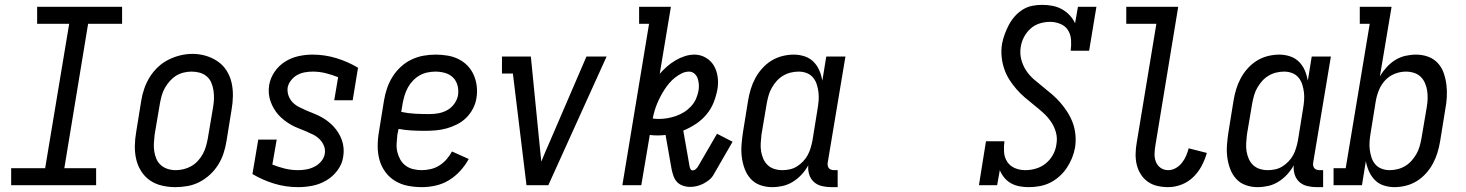

<svg xmlns="http://www.w3.org/2000/svg" viewBox="-20 -763 6040 791"><path d="M26 0V-70H166L265 -665H133V-735H483V-665H343L245 -70H376V0Z M702 8Q674 8 646.5 1.5Q619 -5 597.5 -20Q576 -35 561.5 -58Q547 -81 541 -107.5Q535 -134 535.5 -162.5Q536 -191 541 -219L562 -349Q566 -374 574.5 -398.5Q583 -423 597 -445.5Q611 -468 630.5 -486.5Q650 -505 674 -517Q698 -529 723 -535Q748 -541 773 -541Q802 -541 828.5 -533Q855 -525 877 -510Q899 -495 913.5 -472Q928 -449 934 -422.5Q940 -396 939.5 -367.5Q939 -339 934 -311L913 -181Q909 -156 901 -131.5Q893 -107 879 -84.5Q865 -62 845 -43.5Q825 -25 801.5 -13Q778 -1 752.5 3.5Q727 8 702 8ZM704 -62Q720 -62 736.5 -66Q753 -70 768 -78.5Q783 -87 795 -100Q807 -113 815.5 -128.5Q824 -144 828.5 -160Q833 -176 836 -192L858 -322Q861 -339 861.5 -356.5Q862 -374 859.5 -390.5Q857 -407 850.5 -422.5Q844 -438 831.5 -448.5Q819 -459 803 -463.5Q787 -468 769 -468Q753 -468 736.5 -464Q720 -460 705.5 -451Q691 -442 679.5 -429Q668 -416 659.5 -401Q651 -386 646.5 -370Q642 -354 639 -338L617 -208Q615 -191 614 -173.5Q613 -156 615.5 -139.5Q618 -123 624.5 -108Q631 -93 643 -82.5Q655 -72 671 -67Q687 -62 704 -62Z M1209 8Q1157 8 1109.5 -6.5Q1062 -21 1020 -46L1044 -188H1120L1102 -85Q1127 -75 1153.5 -68.5Q1180 -62 1208 -62Q1225 -62 1242 -65Q1259 -68 1275 -76Q1291 -84 1303 -98Q1315 -112 1318 -129Q1321 -147 1314.5 -162.5Q1308 -178 1296.5 -189.5Q1285 -201 1270 -208.5Q1255 -216 1239.5 -222.5Q1224 -229 1208.5 -235Q1193 -241 1179 -249Q1165 -257 1152 -267Q1139 -277 1128 -289Q1117 -301 1108.5 -315.5Q1100 -330 1094.5 -345.5Q1089 -361 1087.5 -378Q1086 -395 1089 -413Q1094 -442 1111.5 -467.5Q1129 -493 1154.5 -509Q1180 -525 1209 -531.5Q1238 -538 1267 -538Q1318 -538 1365.5 -523.5Q1413 -509 1455 -484L1433 -350H1357L1373 -445Q1348 -455 1322 -461.5Q1296 -468 1268 -468Q1252 -468 1235.5 -465Q1219 -462 1204.5 -454Q1190 -446 1179 -432Q1168 -418 1165 -402Q1163 -384 1169 -368Q1175 -352 1186.5 -340.5Q1198 -329 1213 -321.5Q1228 -314 1243 -307.5Q1258 -301 1273.5 -295Q1289 -289 1303.5 -281Q1318 -273 1331 -263Q1344 -253 1355 -241Q1366 -229 1374.5 -215Q1383 -201 1388.5 -185.5Q1394 -170 1395.5 -152.5Q1397 -135 1394 -118Q1390 -88 1371 -62Q1352 -36 1325 -20Q1298 -4 1268 2Q1238 8 1209 8Z M1718 8Q1689 8 1660.5 2.5Q1632 -3 1608 -17.5Q1584 -32 1567.5 -54.5Q1551 -77 1543.5 -104Q1536 -131 1536 -160.5Q1536 -190 1541 -219L1562 -349Q1566 -374 1574.5 -399Q1583 -424 1597 -446.5Q1611 -469 1631 -487.5Q1651 -506 1675 -517.5Q1699 -529 1724.5 -533.5Q1750 -538 1775 -538Q1799 -538 1823.5 -534Q1848 -530 1869 -519.5Q1890 -509 1906 -492.5Q1922 -476 1931.5 -454.5Q1941 -433 1944 -408.5Q1947 -384 1943 -360Q1940 -338 1929 -316.5Q1918 -295 1901.5 -278.5Q1885 -262 1863.5 -251Q1842 -240 1820 -234Q1798 -228 1775.5 -226Q1753 -224 1731 -224Q1703 -224 1675.5 -225.5Q1648 -227 1622 -232L1617 -208Q1615 -190 1614 -171.5Q1613 -153 1617 -136.5Q1621 -120 1629.5 -105Q1638 -90 1652 -80Q1666 -70 1683 -66Q1700 -62 1718 -62Q1736 -62 1755 -66.5Q1774 -71 1790.5 -81.5Q1807 -92 1820 -107Q1833 -122 1842 -139L1911 -108Q1897 -82 1876 -59Q1855 -36 1829.5 -20.5Q1804 -5 1775 1.5Q1746 8 1718 8ZM1749 -293Q1749 -293 1749 -293Q1749 -293 1750 -293Q1768 -293 1787 -296.5Q1806 -300 1823 -309.5Q1840 -319 1852 -336Q1864 -353 1867 -371Q1870 -391 1865 -410.5Q1860 -430 1846.5 -443.5Q1833 -457 1813.5 -462.5Q1794 -468 1774 -468Q1758 -468 1741 -464.5Q1724 -461 1709 -452.5Q1694 -444 1681.5 -431Q1669 -418 1660.5 -402.5Q1652 -387 1647 -370.5Q1642 -354 1639 -338L1633 -302Q1661 -296 1690.5 -294.5Q1720 -293 1749 -293Z M2149 0 2093 -460H2048V-530H2167L2202 -177Q2204 -157 2206 -137Q2208 -117 2210 -97Q2218 -117 2226.5 -137Q2235 -157 2244 -177L2396 -530H2479L2239 0Z M2823 7Q2808 7 2793.5 2Q2779 -3 2769.5 -13Q2760 -23 2755 -37Q2750 -51 2747 -65L2722 -207Q2714 -206 2705.5 -205.5Q2697 -205 2689 -205Q2681 -205 2673 -205.5Q2665 -206 2657 -207L2622 0H2544L2654 -665H2613V-735H2744L2698 -459Q2712 -475 2728 -489Q2744 -503 2762.5 -514Q2781 -525 2801 -531.5Q2821 -538 2841 -538Q2866 -538 2887.5 -525.5Q2909 -513 2921 -492.5Q2933 -472 2936.5 -447Q2940 -422 2936 -397Q2931 -369 2920.5 -342Q2910 -315 2891 -292Q2872 -269 2847 -252.5Q2822 -236 2795 -225L2821 -77Q2822 -71 2825 -66Q2828 -61 2834 -61Q2840 -61 2845.5 -65.5Q2851 -70 2855 -76L2934 -212L2998 -179L2919 -42Q2912 -30 2900.5 -21Q2889 -12 2876 -5.5Q2863 1 2849.5 4Q2836 7 2823 7ZM2694 -273Q2712 -273 2729.5 -276Q2747 -279 2764.5 -285Q2782 -291 2798 -301Q2814 -311 2827 -325Q2840 -339 2847.5 -356Q2855 -373 2858 -391Q2860 -404 2859 -416.5Q2858 -429 2854 -440.5Q2850 -452 2840.5 -460Q2831 -468 2819 -468Q2803 -468 2788 -460.5Q2773 -453 2760 -442.5Q2747 -432 2736.5 -419.5Q2726 -407 2717 -393Q2708 -379 2700.5 -364.5Q2693 -350 2687 -335.5Q2681 -321 2676.5 -305.5Q2672 -290 2669 -275Q2675 -274 2681 -273.5Q2687 -273 2694 -273Z M3161 8Q3161 8 3161 8Q3161 8 3161 8Q3135 8 3111.5 -0.5Q3088 -9 3072 -27Q3056 -45 3047.5 -68.5Q3039 -92 3036 -116.5Q3033 -141 3035 -167.5Q3037 -194 3041 -219L3062 -349Q3066 -373 3073 -396Q3080 -419 3091.5 -440.5Q3103 -462 3120 -481Q3137 -500 3158 -513Q3179 -526 3203 -532Q3227 -538 3250 -538Q3273 -538 3294.5 -531Q3316 -524 3331.5 -508.5Q3347 -493 3355.5 -473Q3364 -453 3368 -431L3384 -530H3463L3390 -93Q3389 -87 3390 -81Q3391 -75 3394.5 -70.5Q3398 -66 3404 -64Q3410 -62 3416 -62H3431V8H3404Q3385 8 3366 3.5Q3347 -1 3333.5 -13Q3320 -25 3314 -43.5Q3308 -62 3310 -82Q3299 -62 3283 -44.5Q3267 -27 3247 -14.5Q3227 -2 3205 3Q3183 8 3161 8ZM3204 -62Q3219 -62 3234.5 -65.5Q3250 -69 3263.5 -77.5Q3277 -86 3288.5 -98Q3300 -110 3307.5 -124Q3315 -138 3319.5 -153Q3324 -168 3327 -183L3348 -313Q3351 -330 3352.5 -348Q3354 -366 3352 -382.5Q3350 -399 3345 -415Q3340 -431 3329.5 -443.5Q3319 -456 3303.5 -462Q3288 -468 3270 -468Q3254 -468 3237.5 -464Q3221 -460 3206 -451Q3191 -442 3179.5 -429Q3168 -416 3159.5 -401Q3151 -386 3146.5 -370Q3142 -354 3139 -338L3117 -208Q3115 -191 3114 -173.5Q3113 -156 3115.5 -140Q3118 -124 3124.5 -109Q3131 -94 3142.5 -83Q3154 -72 3170 -67Q3186 -62 3203 -62Z M4218 8Q4199 8 4180 4.5Q4161 1 4145 -8Q4129 -17 4117.5 -31Q4106 -45 4099 -62L4088 0H4013L4042 -181H4118Q4115 -159 4116.5 -136.5Q4118 -114 4129.5 -96.5Q4141 -79 4161 -70.5Q4181 -62 4204 -62Q4204 -62 4204 -62Q4204 -62 4204 -62Q4226 -62 4248 -68.5Q4270 -75 4288 -89.5Q4306 -104 4317.5 -124.5Q4329 -145 4332 -167Q4337 -194 4330 -218.5Q4323 -243 4309 -263Q4295 -283 4276.5 -299.5Q4258 -316 4239 -331Q4220 -346 4201.5 -362Q4183 -378 4167 -396.5Q4151 -415 4138 -435.5Q4125 -456 4117 -480Q4109 -504 4106.5 -529.5Q4104 -555 4108 -582Q4112 -602 4119 -621.5Q4126 -641 4136 -660Q4146 -679 4160.5 -695.5Q4175 -712 4193.5 -723.5Q4212 -735 4232.5 -739Q4253 -743 4273 -743Q4295 -743 4316 -739Q4337 -735 4355 -725Q4373 -715 4387 -700Q4401 -685 4409 -667L4421 -735H4497L4467 -554H4391Q4394 -576 4392.5 -598.5Q4391 -621 4380 -638.5Q4369 -656 4348.5 -664.5Q4328 -673 4306 -673Q4285 -673 4263.5 -666.5Q4242 -660 4225.5 -645Q4209 -630 4198.5 -610Q4188 -590 4185 -568Q4181 -542 4187.5 -517.5Q4194 -493 4207.5 -472.5Q4221 -452 4239.5 -436Q4258 -420 4277 -405Q4296 -390 4314.5 -374Q4333 -358 4349 -339.5Q4365 -321 4378 -300.5Q4391 -280 4399.5 -257Q4408 -234 4410.5 -208Q4413 -182 4409 -155Q4405 -133 4396.5 -112Q4388 -91 4375 -71.5Q4362 -52 4344 -36Q4326 -20 4305.5 -10Q4285 0 4262.5 4Q4240 8 4218 8Z M4793 8Q4770 8 4748 3Q4726 -2 4708.5 -14.5Q4691 -27 4679.5 -45.5Q4668 -64 4663 -85Q4658 -106 4658.5 -129.5Q4659 -153 4663 -175L4744 -665H4620V-735H4834L4740 -164Q4737 -147 4736.5 -129.5Q4736 -112 4742 -96.5Q4748 -81 4761.5 -71.5Q4775 -62 4793 -62Q4809 -62 4824 -70.5Q4839 -79 4849.5 -92.5Q4860 -106 4866.5 -121Q4873 -136 4877 -152L4952 -133Q4944 -105 4930.5 -79.5Q4917 -54 4896 -33.5Q4875 -13 4847.5 -2.5Q4820 8 4793 8Z M5161 8Q5161 8 5161 8Q5161 8 5161 8Q5135 8 5111.5 -0.5Q5088 -9 5072 -27Q5056 -45 5047.5 -68.5Q5039 -92 5036 -116.5Q5033 -141 5035 -167.5Q5037 -194 5041 -219L5062 -349Q5066 -373 5073 -396Q5080 -419 5091.5 -440.5Q5103 -462 5120 -481Q5137 -500 5158 -513Q5179 -526 5203 -532Q5227 -538 5250 -538Q5273 -538 5294.5 -531Q5316 -524 5331.5 -508.5Q5347 -493 5355.5 -473Q5364 -453 5368 -431L5384 -530H5463L5390 -93Q5389 -87 5390 -81Q5391 -75 5394.5 -70.5Q5398 -66 5404 -64Q5410 -62 5416 -62H5431V8H5404Q5385 8 5366 3.5Q5347 -1 5333.5 -13Q5320 -25 5314 -43.5Q5308 -62 5310 -82Q5299 -62 5283 -44.5Q5267 -27 5247 -14.5Q5227 -2 5205 3Q5183 8 5161 8ZM5204 -62Q5219 -62 5234.5 -65.5Q5250 -69 5263.5 -77.5Q5277 -86 5288.5 -98Q5300 -110 5307.5 -124Q5315 -138 5319.5 -153Q5324 -168 5327 -183L5348 -313Q5351 -330 5352.5 -348Q5354 -366 5352 -382.5Q5350 -399 5345 -415Q5340 -431 5329.5 -443.5Q5319 -456 5303.5 -462Q5288 -468 5270 -468Q5254 -468 5237.5 -464Q5221 -460 5206 -451Q5191 -442 5179.5 -429Q5168 -416 5159.5 -401Q5151 -386 5146.5 -370Q5142 -354 5139 -338L5117 -208Q5115 -191 5114 -173.5Q5113 -156 5115.5 -140Q5118 -124 5124.5 -109Q5131 -94 5142.5 -83Q5154 -72 5170 -67Q5186 -62 5203 -62Z M5725 8Q5702 8 5680.5 1Q5659 -6 5644 -21.5Q5629 -37 5620 -57Q5611 -77 5607 -99L5591 0H5474V-70H5524L5623 -665H5582V-735H5713L5665 -449Q5677 -469 5693 -486.5Q5709 -504 5728.5 -516Q5748 -528 5770 -533Q5792 -538 5814 -538Q5814 -538 5814 -538Q5814 -538 5814 -538Q5814 -538 5814 -538Q5814 -538 5814 -538Q5840 -538 5863.5 -529.5Q5887 -521 5903.5 -503Q5920 -485 5928 -461.5Q5936 -438 5939 -413.5Q5942 -389 5940.5 -362.5Q5939 -336 5934 -311L5913 -181Q5909 -157 5902 -134Q5895 -111 5883.5 -89.5Q5872 -68 5855 -49Q5838 -30 5817 -17Q5796 -4 5772 2Q5748 8 5725 8ZM5705 -62Q5721 -62 5737.5 -66Q5754 -70 5769 -79Q5784 -88 5795.5 -101Q5807 -114 5815.5 -129Q5824 -144 5828.5 -160Q5833 -176 5836 -192L5858 -322Q5861 -339 5861.5 -356.5Q5862 -374 5859.5 -390Q5857 -406 5850.5 -421Q5844 -436 5832.5 -447Q5821 -458 5805 -463Q5789 -468 5772 -468Q5749 -468 5726 -459Q5703 -450 5686.5 -432Q5670 -414 5661 -392Q5652 -370 5648 -347L5627 -217Q5624 -200 5622.5 -182Q5621 -164 5623 -147.5Q5625 -131 5630 -115Q5635 -99 5645.5 -86.5Q5656 -74 5672 -68Q5688 -62 5705 -62Z"/></svg>

Font: Iosevka Slab
Style: Italic
Weight: 400
Italic angle: -9°
Monospace: yes
Designer: Belleve Invis
Foundry: Belleve Invis
Version: Version 11.1.0; ttfautohint (v1.8.3)